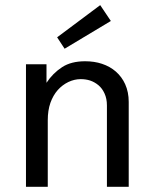

<svg xmlns="http://www.w3.org/2000/svg" viewBox="-20 -720 591 740"><path d="M407.2 -639.2 229 -532.2 200.2 -576.2 366.2 -700.2ZM80.1 -472.2H159.2V-400.9Q183.6 -438 219.7 -461.4Q254.4 -483.9 308.1 -483.9Q343.8 -483.9 373 -474.1Q403.8 -463.9 426.3 -444.3Q449.7 -423.8 462.4 -395.5Q476.1 -365.2 476.1 -327.1V0H392.1V-314Q392.1 -339.8 382.8 -359.9Q374 -379.4 359.4 -391.6Q344.7 -403.8 327.1 -409.7Q310.5 -415 291 -415Q266.6 -415 243.2 -403.8Q220.2 -392.6 202.6 -373Q184.6 -352.5 174.3 -323.7Q164.1 -294.4 164.1 -256.8V0H80.1Z"/></svg>

Font: Post Grotesk Regular
Style: Regular
Weight: 500
Version: 0.900; ttfautohint (v0.96) -l 8 -r 50 -G 200 -x 14 -w "gGD" 